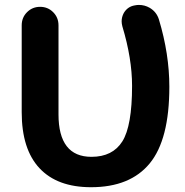

<svg xmlns="http://www.w3.org/2000/svg" viewBox="-20 -782 762 790"><path d="M354.5 -11.7Q215.8 -11.7 142.6 -89.8Q69.3 -168 69.3 -320.3V-677.7Q69.3 -710 91.3 -731.9Q113.3 -753.9 145 -753.9Q176.8 -753.9 198.7 -731.9Q220.7 -710 220.7 -677.7V-311.5Q220.7 -136.7 356.4 -136.7Q443.4 -136.7 483.4 -200.2Q523.4 -263.7 523.4 -428.7Q523.4 -541 483.4 -673.8Q480.5 -684.6 480.5 -694.3Q480.5 -711.9 489.3 -728.5Q504.9 -754.9 534.2 -759.8Q543 -761.7 551.8 -761.7Q575.2 -761.7 595.7 -750Q624 -733.4 633.8 -702.1Q676.8 -559.6 676.8 -424.8Q676.8 -208 596.2 -109.9Q515.6 -11.7 354.5 -11.7Z"/></svg>

Font: Gen Jyuu GothicX Bold
Style: Bold
Weight: 700
Designer: Ryoko NISHIZUKA (kana &amp; ideographs); Paul D. Hunt (Latin, Greek &amp; Cyrillic); Wenlong ZHANG (bopomofo); Sandoll C
Version: Version 1.058.20140828